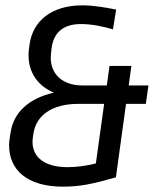

<svg xmlns="http://www.w3.org/2000/svg" viewBox="-20 -687 576 719"><path d="M283 -597C325 -597 370 -587 403 -577L415 -651C372 -660 326 -667 289 -667C171 -667 103 -607 91 -522L88 -500C87 -493 87 -485 87 -478C87 -419 119 -366 182 -340C87 -319 33 -265 21 -198L18 -181C16 -168 14 -155 14 -143C14 -52 80 12 216 12C280 12 326 2 414 -23L452 -298H526L536 -367H462L472 -440H390L380 -367H289C212 -367 170 -411 170 -471C170 -475 171 -488 173 -505C180 -564 216 -597 283 -597ZM339 -75C304 -66 267 -61 233 -61C137 -61 94 -107 103 -172L105 -186C115 -254 173 -298 273 -298H370Z"/></svg>

Font: Ropa Sans
Style: Italic
Weight: 400
Designer: Botio Nikoltchev
Foundry: Botjo Nikoltchev
Version: Version 1.002